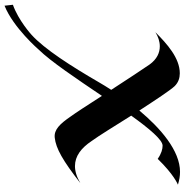

<svg xmlns="http://www.w3.org/2000/svg" viewBox="-118 -558 795 826"><g transform="rotate(90 279.0 -144.5)"><path d="M653 -93C626 -77 602 -70 580 -70C537 -70 502 -97 472 -142C450 -172 407 -242 363 -312C419 -390 467 -447 492 -447C507 -447 526 -442 549 -426C616 -495 656 -511 660 -513C640 -519 623 -522 605 -522C514 -522 418 -439 341 -347C296 -416 254 -480 236 -499C220 -515 201 -521 181 -521C115 -521 54 -466 4 -416C23 -428 44 -435 65 -435C92 -435 120 -423 143 -391C162 -364 207 -295 252 -226C240 -207 229 -190 220 -174C151 -55 77 61 15 117C15 117 -46 173 -114 197L-110 233C-15 195 79 86 79 86C130 34 205 -78 278 -186C317 -125 353 -70 367 -51C398 -6 423 21 458 17C504 12 557 -18 653 -93Z"/></g></svg>

Font: Eagle Lake
Style: Regular
Weight: 400
Designer: Astigmatic (AOETI)
Foundry: Astigmatic (AOETI)
Version: Version 1.000